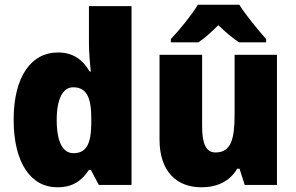

<svg xmlns="http://www.w3.org/2000/svg" viewBox="-20 -879 1257 816"><path d="M223 -83C291 -83 328 -112 358 -157H366L400 -93H539V-853H358V-696C358 -659 362 -611 366 -575H361C332 -625 291 -656 226 -656C113 -656 38 -554 38 -370C38 -186 112 -83 223 -83ZM292 -228C249 -228 221 -272 221 -369C221 -463 249 -508 291 -508C349 -508 368 -463 368 -375V-354C367 -267 347 -228 292 -228Z M997 -859H821C796 -817 740 -748 706 -713V-699H823C852 -718 876 -741 908 -772C940 -741 967 -718 996 -699H1111V-713C1075 -754 1025 -814 997 -859ZM1157 -646H977V-393C977 -290 963 -231 896 -231C855 -231 839 -269 839 -342V-646H658V-286C658 -149 732 -83 836 -83C901 -83 956 -107 988 -162H998L1020 -93H1157Z"/></svg>

Font: Noto Sans Kannada UI SemiCondensed Black
Style: Regular
Weight: 900
Width: 4
Designer: Jelle Bosma - Monotype Design Team
Foundry: Monotype Imaging Inc.
Version: Version 2.005